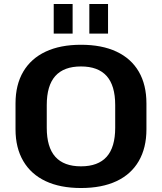

<svg xmlns="http://www.w3.org/2000/svg" viewBox="-20 -935 814 965"><path d="M387 10Q283 10 209.5 -24.5Q136 -59 97 -125.5Q58 -192 58 -285V-415Q58 -509 97 -575Q136 -641 209.5 -675.5Q283 -710 387 -710Q492 -710 565.5 -675.5Q639 -641 677.5 -575Q716 -509 716 -415V-285Q716 -192 677.5 -125.5Q639 -59 565.5 -24.5Q492 10 387 10ZM387 -99Q473 -99 516 -147Q559 -195 559 -293V-407Q559 -505 516 -553Q473 -601 387 -601Q301 -601 258 -553Q215 -505 215 -407V-293Q215 -195 258 -147Q301 -99 387 -99ZM345 -915V-766H250V-915ZM523 -915V-766H429V-915Z"/></svg>

Font: Pathway Extreme 72pt
Style: Bold
Weight: 700
Designer: Eduardo Rodriguez Tunni
Foundry: Eduardo Rodriguez Tunni
Version: Version 1.001;gftools[0.9.26]